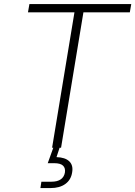

<svg xmlns="http://www.w3.org/2000/svg" viewBox="-20 -748 685 972"><path d="M121.6 -685.5 128.9 -727.5H644.5L637.2 -685.5H402.3L289.1 0H243.7L356.9 -685.5ZM184.6 204.1 189.5 171.9H240.7Q270.5 171.9 287.6 159.9Q304.7 147.9 308.6 125.5Q312 103 299.1 90.6Q286.1 78.1 253.9 78.1H221.7L254.9 -14.2H281.7V0L266.1 47.4Q310.1 48.8 330.8 68.8Q351.6 88.9 345.2 125Q339.4 162.6 310.8 183.3Q282.2 204.1 235.8 204.1Z"/></svg>

Font: Inter 17pt ExtraLight
Style: Italic
Weight: 250
Italic angle: -9.3988°
Version: Version 4.001;git-66647c0bb